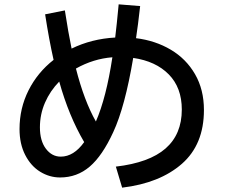

<svg xmlns="http://www.w3.org/2000/svg" viewBox="-20 -827 1040 885"><path d="M920 -320Q920 -161 818.5 -72Q717 17 543 38L514 -59Q668 -77 743 -142.5Q818 -208 818 -322Q818 -423 758 -484Q698 -545 594 -560Q556 -334 502 -218Q452 -109 393.5 -59Q335 -9 257 -9Q208 -9 165 -35.5Q122 -62 96 -113Q70 -164 70 -232Q70 -328 111.5 -410.5Q153 -493 227 -551Q206 -644 188 -761L279 -779Q295 -675 310 -603Q402 -648 511 -654Q518 -711 527 -807L626 -799Q616 -709 607 -651Q696 -640 767 -598Q838 -556 879 -485Q920 -414 920 -320ZM330 -511Q368 -362 422 -267Q470 -377 498 -563Q410 -556 330 -511ZM368 -172Q297 -293 253 -451Q211 -408 187.5 -354Q164 -300 164 -240Q164 -178 191.5 -141.5Q219 -105 260 -105Q320 -105 368 -172Z"/></svg>

Font: IBM Plex Sans JP Medm
Style: Regular
Weight: 500
Designer: Mike Abbink; Paul van der Laan; Pieter van Rosmalen; Wujin Sim; Yejin Wi; Jinhee Kim; Boomi Park; Yona Kim; Kichan Ma
Foundry: Sandoll Inc.
Version: Version 1.002